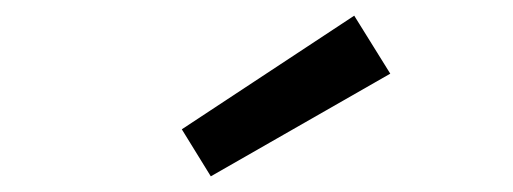

<svg xmlns="http://www.w3.org/2000/svg" viewBox="-20 -772 654 245"><path d="M249 -547 212 -607 432 -752 478 -678Z"/></svg>

Font: Intel One Mono Medium
Style: Regular
Weight: 500
Monospace: yes
Designer: Fred Shallcrass
Foundry: Frere-Jones Type LLC
Version: Version 1.400;hotconv 1.1.0;makeotfexe 2.6.0;FJTRelease1.4